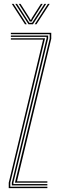

<svg xmlns="http://www.w3.org/2000/svg" viewBox="-20 -969 309 989"><path d="M57 -28 236 -770.2V-793H36V-800H244V-769.5L67.5 -35H224V-28ZM25 0V-27.8L202 -765H36V-772H212L33 -28V-7H224V0ZM41 -14V-28L220 -772V-779H36V-786H228V-771L49 -28V-21H224V-14ZM40.8 -949H49.8L117.8 -844H108.8ZM58.8 -949H67.8L121 -866.5L131.2 -851.5H145.2L155.2 -866.5L208.8 -949H217.8L149.8 -844H126.8ZM76.8 -949H85.8L132.5 -875.8L135.2 -868H141.2L144 -875.8L190.8 -949H199.8L150.2 -871.2L143.2 -858.2H133.2L126.5 -871.2ZM226.8 -949H235.8L167.8 -844H158.8Z"/></svg>

Font: Big Shoulders Inline Text Thin Thin
Style: Regular
Weight: 250
Version: Version 2.002